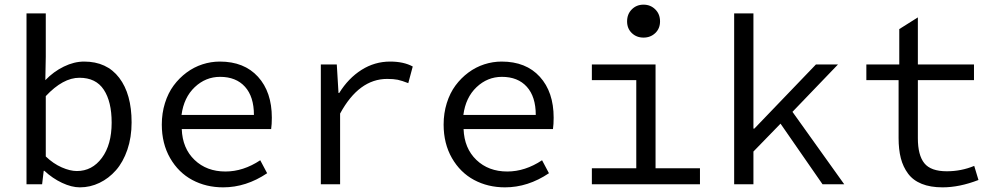

<svg xmlns="http://www.w3.org/2000/svg" viewBox="-20 -784 4237 817"><path d="M319.8 13.2Q284.7 13.2 244.1 -5.9Q203.6 -24.9 168.9 -57.1H166L159.2 0H92.8V-727.1H174.8V-543L172.9 -442.9Q208 -479.5 251.7 -500.7Q295.4 -522 337.9 -522Q434.6 -522 487.3 -452.9Q540 -383.8 540 -263.2Q540 -199.7 522 -147Q503.9 -94.2 473.4 -59.6Q442.9 -24.9 403.3 -5.9Q363.8 13.2 319.8 13.2ZM307.1 -56.2Q372.1 -56.2 413.6 -112.3Q455.1 -168.5 455.1 -262.2Q455.1 -351.6 421.6 -402.3Q388.2 -453.1 317.9 -453.1Q248 -453.1 174.8 -375V-118.2Q207 -87.4 242.7 -71.8Q278.3 -56.2 307.1 -56.2Z M929.7 13.2Q856.9 13.2 798.1 -18.3Q739.3 -49.8 703.9 -111.3Q668.5 -172.9 668.5 -253.9Q668.5 -302.2 681.9 -345.2Q695.3 -388.2 719 -420.2Q742.7 -452.1 773.9 -475.3Q805.2 -498.5 841.6 -510.3Q877.9 -522 915.5 -522Q1019 -522 1077.9 -457.3Q1136.7 -392.6 1136.7 -283.2Q1136.7 -254.9 1133.8 -234.9H753.4Q756.3 -152.8 807.9 -103.5Q859.4 -54.2 939.5 -54.2Q1015.1 -54.2 1087.4 -102.1L1116.7 -46.9Q1027.3 13.2 929.7 13.2ZM752.4 -294.9H1060.5Q1060.5 -372.6 1022.5 -414.8Q984.4 -457 916.5 -457Q855 -457 808.6 -413.1Q762.2 -369.1 752.4 -294.9Z M1345.2 0V-509.8H1413.1L1420.4 -388.2H1423.3Q1462.4 -451.2 1518.3 -486.6Q1574.2 -522 1640.1 -522Q1697.8 -522 1736.3 -501L1717.3 -430.2Q1689.9 -440.9 1672.4 -444.6Q1654.8 -448.2 1627.4 -448.2Q1507.3 -448.2 1427.2 -300.8V0Z M2128.9 13.2Q2056.2 13.2 1997.3 -18.3Q1938.5 -49.8 1903.1 -111.3Q1867.7 -172.9 1867.7 -253.9Q1867.7 -302.2 1881.1 -345.2Q1894.5 -388.2 1918.2 -420.2Q1941.9 -452.1 1973.1 -475.3Q2004.4 -498.5 2040.8 -510.3Q2077.1 -522 2114.7 -522Q2218.3 -522 2277.1 -457.3Q2335.9 -392.6 2335.9 -283.2Q2335.9 -254.9 2333 -234.9H1952.6Q1955.6 -152.8 2007.1 -103.5Q2058.6 -54.2 2138.7 -54.2Q2214.4 -54.2 2286.6 -102.1L2315.9 -46.9Q2226.6 13.2 2128.9 13.2ZM1951.7 -294.9H2259.8Q2259.8 -372.6 2221.7 -414.8Q2183.6 -457 2115.7 -457Q2054.2 -457 2007.8 -413.1Q1961.4 -369.1 1951.7 -294.9Z M2648.4 -692.9Q2648.4 -724.1 2668.5 -744.1Q2688.5 -764.2 2718.3 -764.2Q2748 -764.2 2768.3 -744.1Q2788.6 -724.1 2788.6 -692.9Q2788.6 -662.6 2768.3 -643.3Q2748 -624 2718.3 -624Q2688.5 -624 2668.5 -643.3Q2648.4 -662.6 2648.4 -692.9ZM2498.5 0V-67.9H2687.5V-442.9H2498.5V-509.8H2769.5V-67.9H2958.5V0Z M3104 0V-727.1H3186V-236.8H3189.9L3452.1 -509.8H3545.9L3352.1 -308.1L3572.3 0H3480L3301.3 -257.8L3186 -139.2V0Z M3990.7 13.2Q3939 13.2 3902.1 -1.7Q3865.2 -16.6 3844 -45.2Q3822.8 -73.7 3813.2 -110.8Q3803.7 -147.9 3803.7 -196.8V-442.9H3666.5V-509.8H3806.6V-660.2L3885.7 -710V-509.8H4124.5V-442.9H3885.7V-195.8Q3885.7 -123.5 3913.3 -89.4Q3940.9 -55.2 4008.8 -55.2Q4070.3 -55.2 4125.5 -78.1L4143.6 -18.1Q4063 13.2 3990.7 13.2Z"/></svg>

Font: Office Code Pro D
Style: Regular
Weight: 400
Designer: Nathan Rutzky & Paul D. Hunt
Foundry: Adobe Systems Incorporated
Version: Version 1.004;PS 001.004;hotconv 1.0.70;makeotf.lib2.5.58329